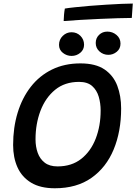

<svg xmlns="http://www.w3.org/2000/svg" viewBox="-20 -1008 749 1054"><path d="M281 25.5Q201.5 25.5 150.8 -5.2Q100 -36 76 -89.5Q52 -143 52 -212Q52 -307.5 76.8 -389Q101.5 -470.5 149 -531.5Q196.5 -592.5 265.2 -626.2Q334 -660 421.5 -660Q505 -660 553.8 -626.8Q602.5 -593.5 623.8 -537.5Q645 -481.5 645 -412.5Q645 -286.5 604 -187.5Q563 -88.5 482 -31.5Q401 25.5 281 25.5ZM296 -94.5Q373.5 -94.5 426 -136Q478.5 -177.5 505.5 -247.2Q532.5 -317 532.5 -401.5Q532.5 -441 522 -477Q511.5 -513 485.8 -535.8Q460 -558.5 414 -558.5Q335.5 -558.5 282.5 -515Q229.5 -471.5 202.2 -399.8Q175 -328 175 -243Q175 -203 187 -169.2Q199 -135.5 225.5 -115Q252 -94.5 296 -94.5ZM575 -707Q547 -707 526.2 -725.5Q505.5 -744 505.5 -772Q505.5 -799 524 -816.8Q542.5 -834.5 569 -834.5Q598 -834.5 619.8 -816Q641.5 -797.5 641.5 -769Q641.5 -740.5 621 -723.8Q600.5 -707 575 -707ZM373 -701Q346.5 -701 325.2 -717.8Q304 -734.5 304 -761.5Q304 -791 324.5 -811Q345 -831 372.5 -831Q402 -831 421.8 -811Q441.5 -791 441.5 -762.5Q441.5 -735.5 420.8 -718.2Q400 -701 373 -701ZM703.5 -909.5Q672.5 -909.5 626 -908Q579.5 -906.5 526.5 -904.2Q473.5 -902 422 -898.8Q370.5 -895.5 329.5 -892.5Q330 -909.5 331.5 -927.2Q333 -945 336 -961Q355.5 -964.5 391.8 -968.2Q428 -972 472.2 -975.8Q516.5 -979.5 562 -982.2Q607.5 -985 646.2 -986.8Q685 -988.5 709 -988.5Z"/></svg>

Font: Grandstander Medium
Style: Italic
Weight: 500
Italic angle: -15°
Designer: Tyler Finck
Foundry: Etcetera Type Co
Version: Version 1.200; ttfautohint (v1.8.3)